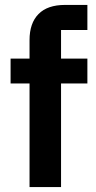

<svg xmlns="http://www.w3.org/2000/svg" viewBox="-20 -760 390 780"><path d="M100 -421H23V-522H100V-597Q100 -666 136.5 -703Q173 -740 244 -740H335V-638H228V-522H335V-421H228V0H100Z"/></svg>

Font: IBM Plex Sans Thai SemiBold
Style: Regular
Weight: 600
Designer: Mike Abbink, Paul van der Laan, Pieter van Rosmalen, Ben Mitchell, Mark Frömberg
Foundry: Bold Monday
Version: Version 1.1